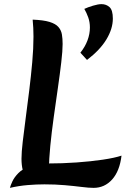

<svg xmlns="http://www.w3.org/2000/svg" viewBox="-20 -897 608 929"><path d="M219 -30 112 -31Q96 -51 90 -74.5Q84 -98 84 -129Q84 -160 90 -211.5Q96 -263 104.5 -327Q113 -391 121.5 -460Q130 -529 136 -596Q142 -663 142 -720Q142 -741 141 -762Q140 -783 138 -802Q190 -800 219.5 -791Q249 -782 262.5 -766.5Q276 -751 279.5 -730.5Q283 -710 283 -684Q283 -652 276.5 -596Q270 -540 260 -471Q250 -402 240 -330Q230 -258 223.5 -192.5Q217 -127 217 -78Q217 -65 217.5 -53Q218 -41 219 -30ZM28 12Q31 0 40 -19.5Q49 -39 68.5 -59Q88 -79 122 -92.5Q156 -106 209 -106Q282 -106 351.5 -111Q421 -116 478 -124.5Q535 -133 568 -144Q559 -69 522.5 -28.5Q486 12 433 12Q410 12 374.5 7.5Q339 3 293.5 -1Q248 -5 195 -5Q156 -5 114 -1.5Q72 2 28 12ZM388 -854Q405 -862 430 -869.5Q455 -877 471 -877Q494 -877 510 -862.5Q526 -848 526 -807Q526 -758 495 -706.5Q464 -655 401 -607L369 -642Q392 -671 403.5 -702Q415 -733 415 -764Q415 -790 407 -812.5Q399 -835 388 -854Z"/></svg>

Font: Merienda
Style: Bold
Weight: 700
Designer: Eduardo Rodriguez Tunni
Foundry: Eduardo Rodriguez Tunni
Version: Version 2.001